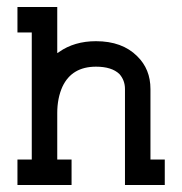

<svg xmlns="http://www.w3.org/2000/svg" viewBox="-20 -530 522 550"><path d="M452 0V-73H411V-275Q411 -332 373 -369Q330 -412 255 -412Q193 -412 149 -381Q147 -379 144 -378V-510H30V-437H71V-73H30V0H185V-73H144V-206Q144 -249 159 -282Q186 -339 255 -339Q300 -339 322 -318Q338 -300 338 -275V0Z"/></svg>

Font: Venice Serif Bold
Style: Regular
Weight: 700
Designer: Bruno Pierini
Foundry: Unio | Creative Solutions
Version: Version 1.000;PS 001.000;hotconv 1.0.70;makeotf.lib2.5.58329